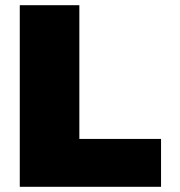

<svg xmlns="http://www.w3.org/2000/svg" viewBox="-20 -718 690 738"><path d="M56 -698H285V-184H599V0H56Z"/></svg>

Font: Azeret Mono Black
Style: Regular
Weight: 900
Designer: Martin Vácha
Foundry: Displaay
Version: Version 1.000; Glyphs 3.0.3, build 3074